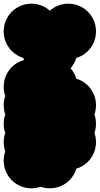

<svg xmlns="http://www.w3.org/2000/svg" viewBox="-70 -920 540 1040"><path d="M-50 -50Q-50 -91 -30 -125.5Q-10 -160 24.5 -180Q59 -200 100 -200Q141 -200 175.5 -180Q210 -160 230 -125.5Q250 -91 250 -50Q250 -9 230 25.5Q210 60 175.5 80Q141 100 100 100Q59 100 24.5 80Q-10 60 -30 25.5Q-50 -9 -50 -50ZM-50 -450Q-50 -491 -30 -525.5Q-10 -560 24.5 -580Q59 -600 100 -600Q141 -600 175.5 -580Q210 -560 230 -525.5Q250 -491 250 -450Q250 -409 230 -374.5Q210 -340 175.5 -320Q141 -300 100 -300Q59 -300 24.5 -320Q-10 -340 -30 -374.5Q-50 -409 -50 -450ZM150 -150Q150 -191 170 -225.5Q190 -260 224.5 -280Q259 -300 300 -300Q341 -300 375.5 -280Q410 -260 430 -225.5Q450 -191 450 -150Q450 -109 430 -74.5Q410 -40 375.5 -20Q341 0 300 0Q259 0 224.5 -20Q190 -40 170 -74.5Q150 -109 150 -150ZM150 -250Q150 -291 170 -325.5Q190 -360 224.5 -380Q259 -400 300 -400Q341 -400 375.5 -380Q410 -360 430 -325.5Q450 -291 450 -250Q450 -209 430 -174.5Q410 -140 375.5 -120Q341 -100 300 -100Q259 -100 224.5 -120Q190 -140 170 -174.5Q150 -209 150 -250ZM150 -350Q150 -391 170 -425.5Q190 -460 224.5 -480Q259 -500 300 -500Q341 -500 375.5 -480Q410 -460 430 -425.5Q450 -391 450 -350Q450 -309 430 -274.5Q410 -240 375.5 -220Q341 -200 300 -200Q259 -200 224.5 -220Q190 -240 170 -274.5Q150 -309 150 -350ZM50 -450Q50 -491 70 -525.5Q90 -560 124.5 -580Q159 -600 200 -600Q241 -600 275.5 -580Q310 -560 330 -525.5Q350 -491 350 -450Q350 -409 330 -374.5Q310 -340 275.5 -320Q241 -300 200 -300Q159 -300 124.5 -320Q90 -340 70 -374.5Q50 -409 50 -450ZM-50 -350Q-50 -391 -30 -425.5Q-10 -460 24.5 -480Q59 -500 100 -500Q141 -500 175.5 -480Q210 -460 230 -425.5Q250 -391 250 -350Q250 -309 230 -274.5Q210 -240 175.5 -220Q141 -200 100 -200Q59 -200 24.5 -220Q-10 -240 -30 -274.5Q-50 -309 -50 -350ZM-50 -250Q-50 -291 -30 -325.5Q-10 -360 24.5 -380Q59 -400 100 -400Q141 -400 175.5 -380Q210 -360 230 -325.5Q250 -291 250 -250Q250 -209 230 -174.5Q210 -140 175.5 -120Q141 -100 100 -100Q59 -100 24.5 -120Q-10 -140 -30 -174.5Q-50 -209 -50 -250ZM-50 -150Q-50 -191 -30 -225.5Q-10 -260 24.5 -280Q59 -300 100 -300Q141 -300 175.5 -280Q210 -260 230 -225.5Q250 -191 250 -150Q250 -109 230 -74.5Q210 -40 175.5 -20Q141 0 100 0Q59 0 24.5 -20Q-10 -40 -30 -74.5Q-50 -109 -50 -150ZM50 -50Q50 -91 70 -125.5Q90 -160 124.5 -180Q159 -200 200 -200Q241 -200 275.5 -180Q310 -160 330 -125.5Q350 -91 350 -50Q350 -9 330 25.5Q310 60 275.5 80Q241 100 200 100Q159 100 124.5 80Q90 60 70 25.5Q50 -9 50 -50ZM50 -650Q50 -691 70 -725.5Q90 -760 124.5 -780Q159 -800 200 -800Q241 -800 275.5 -780Q310 -760 330 -725.5Q350 -691 350 -650Q350 -609 330 -574.5Q310 -540 275.5 -520Q241 -500 200 -500Q159 -500 124.5 -520Q90 -540 70 -574.5Q50 -609 50 -650ZM-50 -750Q-50 -791 -30 -825.5Q-10 -860 24.5 -880Q59 -900 100 -900Q141 -900 175.5 -880Q210 -860 230 -825.5Q250 -791 250 -750Q250 -709 230 -674.5Q210 -640 175.5 -620Q141 -600 100 -600Q59 -600 24.5 -620Q-10 -640 -30 -674.5Q-50 -709 -50 -750ZM150 -750Q150 -791 170 -825.5Q190 -860 224.5 -880Q259 -900 300 -900Q341 -900 375.5 -880Q410 -860 430 -825.5Q450 -791 450 -750Q450 -709 430 -674.5Q410 -640 375.5 -620Q341 -600 300 -600Q259 -600 224.5 -620Q190 -640 170 -674.5Q150 -709 150 -750Z"/></svg>

Font: TINY 5x3
Style: Regular
Weight: 400
Designer: Jack Halten Fahnestock
Foundry: Velvetyne Type Foundry
Version: Version 1.002